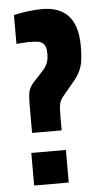

<svg xmlns="http://www.w3.org/2000/svg" viewBox="-51 -730 410 763"><g transform="rotate(-5 153.5 -348.0)"><path d="M89 -410 127 -451Q140 -465 146 -480Q152 -495 152 -519Q152 -543 143.5 -554Q135 -565 121.5 -567.5Q108 -570 82 -570L61 -569Q63 -569 33 -567V-682Q58 -688 89.5 -692Q121 -696 146 -696Q287 -696 287 -537Q287 -483 279 -456.5Q271 -430 250 -403L204 -348Q189 -330 185.5 -315.5Q182 -301 182 -266V-209H64V-321Q64 -362 69.5 -378.5Q75 -395 89 -410ZM54 0V-130H192V0Z"/></g></svg>

Font: Saira Ultra Condensed Black
Style: Regular
Weight: 900
Width: 1
Designer: Hector Gatti with collaboration of the Omnibus-Type team
Foundry: Omnibus-Type
Version: Version 1.001; ttfautohint (v1.8)